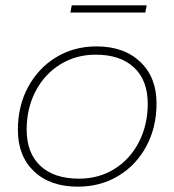

<svg xmlns="http://www.w3.org/2000/svg" viewBox="-20 -697 654 720"><path d="M47 -210Q47 -299 85 -370Q123 -441 190 -482Q257 -523 342 -523Q445 -523 506 -465Q567 -407 567 -309Q567 -220 529 -149Q491 -78 424 -37.5Q357 3 272 3Q168 3 107.5 -54.5Q47 -112 47 -210ZM534 -308Q534 -396 482.5 -444Q431 -492 339 -492Q265 -492 206 -455.5Q147 -419 113.5 -355Q80 -291 80 -211Q80 -123 131.5 -75Q183 -27 276 -27Q350 -27 408.5 -63Q467 -99 500.5 -163.5Q534 -228 534 -308ZM249 -677H530L525 -650H244Z"/></svg>

Font: Montserrat Alternates ExLight
Style: Italic
Weight: 275
Italic angle: -11.3°
Designer: Julieta Ulanovsky
Foundry: Julieta Ulanovsky
Version: Version 7.200